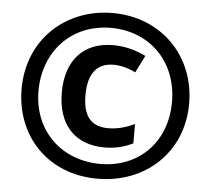

<svg xmlns="http://www.w3.org/2000/svg" viewBox="-52 -780 930 847"><g transform="rotate(5 413.0 -357.0)"><path d="M409 10C624 10 784 -141 784 -355C784 -566 629 -724 414 -724C206 -724 42 -575 42 -356C42 -149 188 10 409 10ZM416 -56C247 -56 117 -174 117 -354C117 -526 235 -658 412 -658C581 -658 708 -537 708 -355C708 -179 588 -56 416 -56ZM429 -130C474 -130 515 -140 554 -159V-245C516 -226 475 -216 438 -216C362 -216 325 -259 325 -353C325 -451 366 -497 437 -497C467 -497 501 -489 535 -472L573 -548C526 -571 478 -583 428 -583C297 -583 220 -498 220 -356C220 -213 297 -130 429 -130Z"/></g></svg>

Font: Noto Sans Armenian ExtraCondensed
Style: Regular
Weight: 400
Width: 2
Designer: Monotype Design Team
Foundry: Monotype Imaging Inc.
Version: Version 2.008